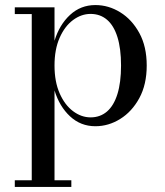

<svg xmlns="http://www.w3.org/2000/svg" viewBox="-20 -489 653 759"><path d="M38.5 250V223.5H105.5V-433.5H38.5V-460H195.5V-328Q215 -391.5 257 -430.2Q299 -469 357 -469Q409 -469 455.2 -440.5Q501.5 -412 530.8 -358.5Q560 -305 560 -230Q560 -155 530.8 -101.2Q501.5 -47.5 455.2 -18.8Q409 10 357 10Q299 10 257 -29Q215 -68 195.5 -131.5V223.5H262V250ZM338 -25Q376 -25 403 -48.2Q430 -71.5 444.2 -117.2Q458.5 -163 458.5 -230Q458.5 -297 444.2 -342.5Q430 -388 403 -411Q376 -434 338 -434Q301.5 -434 268.8 -409.8Q236 -385.5 215.8 -339.8Q195.5 -294 195.5 -230Q195.5 -166 215.8 -120Q236 -74 268.8 -49.5Q301.5 -25 338 -25Z"/></svg>

Font: Bodoni Moda 9pt
Style: Regular
Weight: 400
Designer: Owen Earl
Foundry: indestructible type
Version: Version 2.005